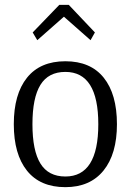

<svg xmlns="http://www.w3.org/2000/svg" viewBox="-20 -763 541 793"><path d="M264 -743 372 -629 354 -597 244 -694 134 -597 115 -629 225 -743ZM250 -466Q180 -466 147 -412.5Q114 -359 114 -250Q114 -141 147 -87.5Q180 -34 250 -34Q386 -34 386 -250Q386 -466 250 -466ZM463 -250Q463 -127 407.5 -58.5Q352 10 250 10Q146 10 91.5 -58Q37 -126 37 -250Q37 -374 91.5 -442Q146 -510 250 -510Q354 -510 408.5 -442Q463 -374 463 -250Z"/></svg>

Font: Arsenal
Style: Regular
Weight: 400
Designer: Andrij Shevchenko
Foundry: Stairsfor.com
Version: Version 1.000